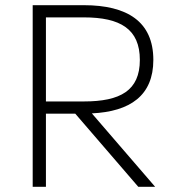

<svg xmlns="http://www.w3.org/2000/svg" viewBox="-20 -720 676 740"><path d="M106 0H157V-282H270L513 0H578L334 -283C482 -290 571 -352 571 -489C571 -637 470 -700 303 -700H106ZM303 -329H157V-653H303C444 -653 519 -608 519 -489C519 -371 444 -329 303 -329Z"/></svg>

Font: Chess Sans Light
Style: Regular
Weight: 300
Designer: Wolf Bōese
Foundry: Wolf Bōese
Version: Version 7.223;Glyphs 3.3 (3306)